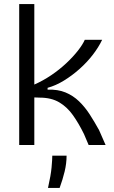

<svg xmlns="http://www.w3.org/2000/svg" viewBox="-20 -710 558 940"><path d="M74 0V-690H148V-296Q191 -315 231 -342Q271 -369 304.5 -400.5Q338 -432 361.5 -462Q385 -492 395 -515H480Q463 -479 434.5 -442Q406 -405 369.5 -372.5Q333 -340 293 -315.5Q253 -291 213 -280V-271Q263 -273 300.5 -257.5Q338 -242 367 -214Q396 -186 419.5 -149.5Q443 -113 465 -73L497 0H414L391 -54Q366 -105 337.5 -145.5Q309 -186 270 -209Q231 -232 175 -232L148 -233V0ZM215 210Q229 148 232.5 109.5Q236 71 236 52H306Q306 90 296.5 129.5Q287 169 272 210Z"/></svg>

Font: Bricolage Grotesque 36pt Light
Style: Regular
Weight: 300
Designer: Mathieu Triay
Foundry: Atelier Triay
Version: Version 1.001;gftools[0.9.33.dev8+g029e19f]